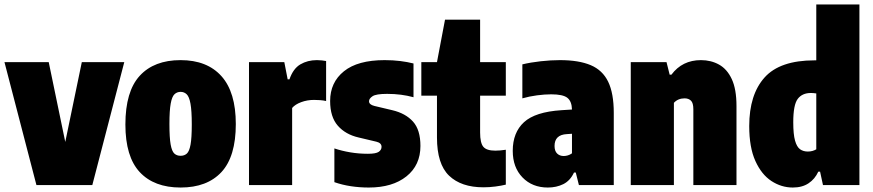

<svg xmlns="http://www.w3.org/2000/svg" viewBox="-25 -828 3904 859"><path d="M138 0 -5 -550H193L267 -193L341 -550H531L388 0Z M783 11Q664.5 11 600.2 -58Q536 -127 536 -271Q536 -419 600.2 -489Q664.5 -559 783 -559Q901.5 -559 965.8 -487.2Q1030 -415.5 1030 -273Q1030 -127.5 965.8 -58.2Q901.5 11 783 11ZM783 -131Q800 -131 811 -141Q822 -151 827.5 -181Q833 -211 833 -271Q833 -333 827.2 -364.2Q821.5 -395.5 810.2 -406.2Q799 -417 783 -417Q767 -417 755.8 -406.5Q744.5 -396 738.8 -365Q733 -334 733 -273Q733 -212 738.5 -181.5Q744 -151 755 -141Q766 -131 783 -131Z M1089 0V-550H1247L1262 -473H1270Q1286.5 -521 1318.8 -540Q1351 -559 1393 -559Q1403.5 -559 1414.8 -557.8Q1426 -556.5 1434 -555V-376Q1421.5 -379 1406.8 -380Q1392 -381 1380 -381Q1349.5 -381 1322.5 -371Q1295.5 -361 1282 -345V0Z M1625 11Q1584 11 1545.5 5.2Q1507 -0.5 1471 -13V-164Q1503.5 -153 1541.8 -146.5Q1580 -140 1621 -140Q1657 -140 1669.5 -148.8Q1682 -157.5 1682 -171Q1682 -188.5 1659 -194L1579 -213Q1520.5 -226.5 1486.2 -265.8Q1452 -305 1452 -376Q1452 -459.5 1513.8 -509.2Q1575.5 -559 1696 -559Q1733 -559 1765.2 -555Q1797.5 -551 1825 -544V-393Q1797.5 -400.5 1768.8 -404.2Q1740 -408 1707 -408Q1657.5 -408 1641.8 -397.5Q1626 -387 1626 -375Q1626 -360 1650 -354L1730 -335Q1789.5 -321 1822.8 -284Q1856 -247 1856 -175Q1856 -89 1793.5 -39Q1731 11 1625 11Z M2138 10Q2038.5 10 1984.2 -42Q1930 -94 1930 -213V-400H1860V-550H1930L1966 -740H2123V-550H2238V-400H2123V-235Q2123 -188.5 2137.5 -171.2Q2152 -154 2191 -154Q2201.5 -154 2212.8 -155Q2224 -156 2238 -158V-2Q2218 3 2191.2 6.5Q2164.5 10 2138 10Z M2426 11Q2356.5 11 2312.8 -34Q2269 -79 2269 -153Q2269 -235 2319.2 -281.2Q2369.5 -327.5 2487 -335L2534 -338Q2533 -375 2513.2 -390.5Q2493.5 -406 2441 -406Q2412 -406 2377.8 -401.5Q2343.5 -397 2312 -388V-540Q2349.5 -549 2394.5 -554Q2439.5 -559 2480 -559Q2564.5 -559 2617.8 -536.5Q2671 -514 2696 -462.2Q2721 -410.5 2721 -323V0H2565L2551 -56H2543Q2526 -19.5 2495.2 -4.2Q2464.5 11 2426 11ZM2456 -175Q2456 -152.5 2467.5 -141.2Q2479 -130 2497 -130Q2506 -130 2515.5 -132.8Q2525 -135.5 2534 -142V-229.5L2511 -228Q2456 -225 2456 -175Z M2797 0V-550H2957L2971 -494H2979Q3027.5 -559 3111 -559Q3156 -559 3192 -539Q3228 -519 3249 -474Q3270 -429 3270 -354V0H3077V-339Q3077 -367.5 3066.2 -377.8Q3055.5 -388 3038 -388Q3008.5 -388 2990 -368V0Z M3522 11Q3471 11 3426.5 -18Q3382 -47 3354.5 -107.8Q3327 -168.5 3327 -264Q3327 -405 3395.8 -481.5Q3464.5 -558 3619 -558H3627V-808H3820V0H3657L3644 -60H3636Q3621 -27 3592.5 -8Q3564 11 3522 11ZM3589 -150Q3610.5 -150 3627 -160V-410Q3621 -411 3614 -411.5Q3607 -412 3603 -412Q3564 -412 3544 -385.5Q3524 -359 3524 -281Q3524 -227 3532 -198.8Q3540 -170.5 3554.5 -160.2Q3569 -150 3589 -150Z"/></svg>

Font: Encode Sans Cnd Black
Style: Regular
Weight: 900
Width: 3
Designer: Multiple Designers
Foundry: Impallari Type
Version: Version 3.002; ttfautohint (v1.8.3) -l 8 -r 50 -G 200 -x 14 